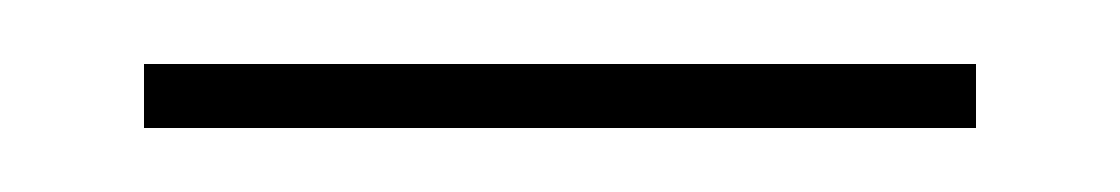

<svg xmlns="http://www.w3.org/2000/svg" viewBox="-20 -303 350 60"><path d="M25 -263H285V-283H25Z"/></svg>

Font: Noto Serif Display ExtraLight
Style: Regular
Weight: 200
Designer: Monotype Design Team
Foundry: Monotype Imaging Inc.
Version: Version 2.009